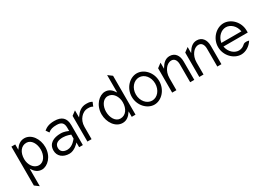

<svg xmlns="http://www.w3.org/2000/svg" viewBox="2 -1485 3501 2519"><g transform="rotate(-30 1753.0 -225.5)"><path d="M34 138 97 185V-80L105 -68C133 -24 173 11 233 11C319 11 417 -83 417 -225C417 -345 343 -462 233 -462C172 -462 129 -425 100 -381L92 -369V-451H34ZM97 -225C97 -323 146 -397 228 -397C303 -397 349 -314 349 -225C349 -143 306 -58 228 -58C146 -58 97 -142 97 -225Z M486 -129C486 -44 554 11 649 11C727 11 791 -62 791 -62L800 -72V0H856V-301C856 -412 799 -462 688 -462C611 -462 567 -442 527 -409L559 -362C594 -392 631 -401 688 -401C759 -401 793 -373 793 -300V-250L786 -253C786 -253 735 -278 679 -278C571 -278 486 -236 486 -129ZM553 -130C553 -201 615 -219 679 -219C734 -219 790 -196 790 -196L793 -195V-135L792 -134C792 -134 733 -48 652 -48C596 -48 553 -73 553 -130Z M931 -10H994V-196C994 -253 1014 -299 1042 -331C1067 -360 1104 -385 1154 -385C1195 -385 1209 -379 1226 -368L1251 -428C1226 -440 1217 -447 1162 -447C1086 -447 1038 -402 1003 -351L994 -338V-446L931 -399Z M1270 -226C1270 -106 1346 11 1456 11C1517 11 1559 -26 1588 -71L1597 -83V0H1654V-589L1591 -636V-371L1583 -383C1555 -427 1516 -462 1456 -462C1370 -462 1270 -368 1270 -226ZM1338 -226C1338 -308 1381 -393 1459 -393C1541 -393 1591 -309 1591 -226C1591 -128 1541 -54 1459 -54C1384 -54 1338 -137 1338 -226Z M1728 -226C1728 -95 1828 11 1937 11C2046 11 2144 -95 2144 -226C2144 -357 2046 -462 1937 -462C1828 -462 1728 -357 1728 -226ZM1790 -226C1790 -324 1856 -401 1937 -401C2018 -401 2082 -324 2082 -226C2082 -128 2018 -50 1937 -50C1856 -50 1790 -128 1790 -226Z M2215 -10H2279V-192C2279 -249 2297 -295 2321 -327C2342 -356 2374 -381 2416 -381C2465 -381 2488 -337 2488 -281V-10H2550V-289C2550 -382 2503 -443 2423 -443C2358 -443 2317 -398 2287 -347L2279 -334V-427L2215 -379Z M2626 -10H2690V-192C2690 -249 2708 -295 2732 -327C2753 -356 2785 -381 2827 -381C2876 -381 2899 -337 2899 -281V-10H2961V-289C2961 -382 2914 -443 2834 -443C2769 -443 2728 -398 2698 -347L2690 -334V-427L2626 -379Z M3035 -226C3035 -95 3141 11 3252 11C3322 11 3389 -31 3431 -96C3415 -101 3371 -112 3345 -90C3319 -65 3288 -50 3252 -50C3182 -50 3117 -110 3101 -191L3100 -197H3468V-227C3468 -358 3363 -462 3252 -462C3141 -462 3035 -357 3035 -226ZM3100 -252 3101 -258C3116 -340 3181 -401 3252 -401C3323 -401 3388 -340 3402 -258L3403 -252Z"/></g></svg>

Font: Charger Sport
Style: LitNrw
Weight: 300
Designer: Jasper
Foundry: Cannot Into Space Fonts
Version: Version 1.1